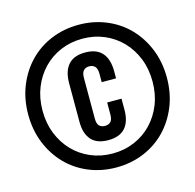

<svg xmlns="http://www.w3.org/2000/svg" viewBox="-105 -816 945 931"><g transform="rotate(-15 368.0 -350.0)"><path d="M477 -308V-252Q477 -193 449 -161.5Q421 -130 364 -130Q307 -130 279 -161.5Q251 -193 251 -252V-446Q251 -506 279 -538Q307 -570 364 -570Q421 -570 449 -538Q477 -506 477 -446V-410H405V-452Q405 -478 394.5 -489Q384 -500 366 -500Q348 -500 337.5 -489Q327 -478 327 -452V-248Q327 -222 337.5 -211.5Q348 -201 366 -201Q384 -201 394.5 -211.5Q405 -222 405 -248V-308ZM20 -350Q20 -428 46.5 -493.5Q73 -559 119.5 -607Q166 -655 230 -681.5Q294 -708 368 -708Q442 -708 506 -681.5Q570 -655 616.5 -607Q663 -559 689.5 -493.5Q716 -428 716 -350Q716 -272 689.5 -206.5Q663 -141 616.5 -93Q570 -45 506 -18.5Q442 8 368 8Q294 8 230 -18.5Q166 -45 119.5 -93Q73 -141 46.5 -206.5Q20 -272 20 -350ZM92 -350Q92 -287 113 -234.5Q134 -182 171 -143.5Q208 -105 258.5 -83.5Q309 -62 368 -62Q427 -62 477.5 -83.5Q528 -105 565 -143.5Q602 -182 623 -234.5Q644 -287 644 -350Q644 -413 623 -465.5Q602 -518 565 -556.5Q528 -595 477.5 -616.5Q427 -638 368 -638Q309 -638 258.5 -616.5Q208 -595 171 -556.5Q134 -518 113 -465.5Q92 -413 92 -350Z"/></g></svg>

Font: SVN-Bebas Neue
Style: Bold
Weight: 700
Designer: Ryoichi Tsunekawa
Foundry: Ryoichi Tsunekawa
Version: Version 1.300; ttfautohint (v1.7.9-c794)